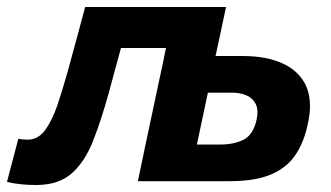

<svg xmlns="http://www.w3.org/2000/svg" viewBox="-63 -519 947 550"><path d="M40 11Q19.5 11 -3.2 8.8Q-26 6.5 -43 2L-10.5 -121.5Q-3 -120 4.8 -119.5Q12.5 -119 17 -119Q46.5 -119 66.8 -147Q87 -175 101.8 -219Q116.5 -263 130 -311Q143 -360 156.5 -408Q169.5 -455.5 181 -499H584.5Q576.5 -462.5 569.5 -428.5Q562.5 -394.5 554.5 -358.5H633Q700 -358.5 746.8 -337.2Q793.5 -316 813.5 -273.5Q825 -248.5 825 -216Q825 -192.5 819 -165Q808 -111.5 783 -74.8Q758 -38 712.8 -19Q667.5 0 594.5 0H332Q343 -52.5 353.5 -103Q364 -153.5 377.5 -216L388 -265.5Q395.5 -300 401.5 -328.2Q407.5 -356.5 412.5 -381.5H283.5L265.5 -315.5Q256.5 -282 248.5 -252.5Q226.5 -173 202.8 -113.5Q179 -54 141.5 -21.5Q104 11 40 11ZM501 -105H568.5Q607.5 -105 635 -119Q662.5 -133 672 -176Q674.5 -187.5 674.5 -197.5Q674.5 -212 669 -222Q660 -239 642 -246.2Q624 -253.5 603.5 -253.5H532.5Q524.5 -215.5 517 -180.5Q509.5 -145 501 -105Z"/></svg>

Font: Heraclito
Style: Bold Italic
Weight: 700
Italic angle: -12°
Designer: Kostas Bartsokas (font) & Cristiano Sobral (main changes)
Foundry: Kostas Bartsokas (font) & Cristiano Sobral (main changes)
Version: Version 1.00;July 8, 2020;FontCreator 13.0.0.2655 64-bit